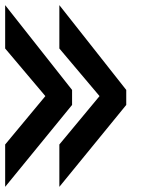

<svg xmlns="http://www.w3.org/2000/svg" viewBox="-20 -724 558 744"><path d="M210 -536.1V-704.1L469.2 -375.5V-317.4L210 0V-164.1L365.7 -351.6ZM0 -536.1V-704.1L259.3 -375.5V-317.4L0 0V-164.1L155.8 -351.6Z"/></svg>

Font: Aqlam Corner
Style: Regular
Weight: 400
Designer: Developer/ Husham Jawad
Version: Version 1.00;December 29, 2020;FontCreator 13.0.0.2683 32-bi